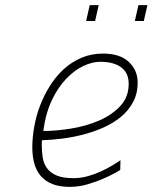

<svg xmlns="http://www.w3.org/2000/svg" viewBox="-20 -718 595 749"><path d="M267 -23Q295 -23 322 -30.5Q349 -38 373 -49Q397 -60 417 -72Q437 -84 450 -93L449 -55Q418 -36 385 -22Q356 -9 321.5 1Q287 11 252 11Q212 11 184.5 0Q157 -11 139.5 -31Q122 -51 114 -79.5Q106 -108 106 -143Q106 -181 113.5 -223.5Q121 -266 136.5 -306.5Q152 -347 175 -383.5Q198 -420 228.5 -448Q259 -476 297.5 -492.5Q336 -509 382 -509Q448 -509 482.5 -476.5Q517 -444 517 -396Q517 -353 499 -319.5Q481 -286 451 -261.5Q421 -237 382.5 -220Q344 -203 302.5 -192.5Q261 -182 220 -177Q179 -172 144 -171Q143 -165 143 -160.5Q143 -156 143 -152Q143 -127 146.5 -104Q150 -81 162.5 -63Q175 -45 199.5 -34Q224 -23 267 -23ZM149 -207Q199 -207 257.5 -216.5Q316 -226 366 -247.5Q416 -269 449 -304Q482 -339 482 -391Q482 -434 452.5 -455.5Q423 -477 371 -477Q340 -477 305 -460.5Q270 -444 238 -410.5Q206 -377 182 -326.5Q158 -276 149 -207ZM330 -698H365L351 -636H316ZM520 -698H555L541 -636H506Z"/></svg>

Font: Panefresco 1wt
Style: Italic
Weight: 250
Version: Version 1.000